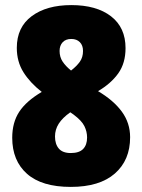

<svg xmlns="http://www.w3.org/2000/svg" viewBox="-20 -722 559 754"><path d="M260 -702Q359 -702 416 -658Q473 -614 473 -533Q473 -474 444.5 -434Q416 -394 365 -364Q426 -328 458.5 -283.5Q491 -239 491 -183Q491 -93 431 -40.5Q371 12 258 12Q144 12 86 -39.5Q28 -91 28 -181Q28 -241 55.5 -283Q83 -325 144 -361Q98 -397 72 -438.5Q46 -480 46 -534Q46 -615 104.5 -658.5Q163 -702 260 -702ZM260 -569Q238 -569 226 -556Q214 -543 214 -522Q214 -498 226 -480Q238 -462 259 -445Q281 -462 293.5 -479.5Q306 -497 306 -522Q306 -544 293.5 -556.5Q281 -569 260 -569ZM196 -186Q196 -156 211 -138.5Q226 -121 258 -121Q291 -121 306.5 -137Q322 -153 322 -182Q322 -205 311.5 -226.5Q301 -248 269 -272L256 -281Q225 -259 210.5 -236Q196 -213 196 -186Z"/></svg>

Font: Noto Sans Kannada Condensed Black
Style: Regular
Weight: 900
Width: 3
Designer: Jelle Bosma - Monotype Design Team
Foundry: Monotype Imaging Inc.
Version: Version 2.005; ttfautohint (v1.8.4.7-5d5b)